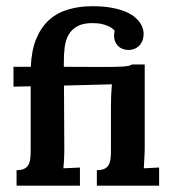

<svg xmlns="http://www.w3.org/2000/svg" viewBox="-20 -585 540 605"><path d="M436 -120.1Q436 -114.7 435.8 -107.2Q435.5 -99.6 435.1 -90.8Q434.6 -82 434.1 -72.8Q433.6 -63.5 433.1 -54.7L481.4 -57.1V0H285.2V-48.8Q300.8 -48.8 309.8 -53.5Q318.8 -58.1 323.2 -66.9Q327.6 -75.7 328.6 -87.9Q329.6 -100.1 329.6 -115.2V-253.9Q329.6 -267.1 330.3 -284.7Q331.1 -302.2 332.5 -319.3L181.6 -315.4L182.6 -121.6Q182.6 -116.2 182.6 -108.4Q182.6 -100.6 182.1 -91.3Q181.6 -82 181.2 -72.8Q180.7 -63.5 179.7 -54.7L231.9 -57.1V0H32.2V-48.8Q47.9 -48.8 56.9 -53.5Q65.9 -58.1 70.3 -66.9Q74.7 -75.7 75.7 -87.9Q76.7 -100.1 76.7 -115.2V-313L22.5 -312V-374.5H77.1Q79.1 -425.8 94 -462.2Q108.9 -498.5 134 -521.5Q159.2 -544.4 194.1 -554.9Q229 -565.4 271.5 -565.4Q306.2 -565.4 332 -560.5Q357.9 -555.7 375.7 -548.1Q393.6 -540.5 404.8 -531Q416 -521.5 422.1 -512Q428.2 -502.4 430.4 -493.7Q432.6 -484.9 432.6 -478.5Q432.6 -468.3 429.7 -459.2Q426.8 -450.2 420.7 -443.1Q414.6 -436 405.5 -431.9Q396.5 -427.7 384.8 -427.7Q364.3 -427.7 351.8 -440.4Q339.4 -453.1 339.4 -472.2Q339.4 -480 341.3 -488.3Q339.8 -489.7 335.7 -493.7Q331.5 -497.6 323.2 -501.7Q314.9 -505.9 302.2 -509Q289.6 -512.2 271 -512.2Q240.7 -512.2 222.7 -501.7Q204.6 -491.2 195.6 -474.4Q186.5 -457.5 183.8 -436Q181.2 -414.6 181.2 -392.1V-374.5L307.6 -374Q324.2 -374 339.1 -374.3Q354 -374.5 365.5 -375.2Q377 -376 384.8 -377.4Q392.6 -378.9 395 -381.8H436Z"/></svg>

Font: Parastoo Print
Style: Print-Bold
Weight: 700
Foundry: Saber Rastikerdar (saber.rastikerdar@gmail.com)
Version: Version 1.0.0-alpha3